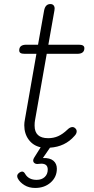

<svg xmlns="http://www.w3.org/2000/svg" viewBox="-20 -721 465 949"><path d="M397 -483Q397 -455 362 -455H211L153 -126Q151 -117 151 -100Q151 -38 218 -38Q245 -38 267.5 -48Q290 -58 313 -80Q326 -93 338 -93Q346 -93 352.5 -86.5Q359 -80 359 -72Q359 -60 348 -49Q302 4 227 9L225 12L192 60Q227 59 244 73.5Q261 88 261 113Q261 154 230.5 181Q200 208 154 208Q123 208 100.5 194Q78 180 68 161Q65 155 65 149Q65 140 76 132Q84 127 89 127Q98 127 104 138Q121 168 161 168Q186 168 201 154Q216 140 216 117Q216 88 184 88Q176 88 171 89Q159 91 151.5 86Q144 81 144 72Q144 66 149 58L181 7Q144 -1 122 -30.5Q100 -60 100 -102Q100 -115 103 -130L160 -455H102Q88 -455 81.5 -459Q75 -463 75 -472Q75 -500 110 -500H168L198 -669Q204 -701 229 -701Q239 -701 244.5 -695Q250 -689 250 -679Q250 -672 249 -669L219 -500H370Q397 -500 397 -483Z"/></svg>

Font: Kodchasan ExtraLight
Style: Italic
Weight: 275
Italic angle: -10°
Version: Version 1.000; ttfautohint (v1.6)